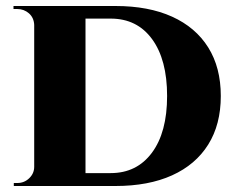

<svg xmlns="http://www.w3.org/2000/svg" viewBox="-20 -620 785 640"><path d="M365 -600Q475 -600 553.5 -564.5Q632 -529 674 -462Q716 -395 716 -300Q716 -205 674 -138Q632 -71 553.5 -35.5Q475 0 365 0H140L138 -43Q217 -43 262.5 -43Q308 -43 328.5 -43Q349 -43 349 -43Q436 -43 486.5 -111Q537 -179 537 -300Q537 -421 487 -489.5Q437 -558 349 -558Q349 -558 328 -558Q307 -558 258.5 -558Q210 -558 129 -558V-600ZM265 -600V0H94V-600ZM97 -64V0H26V-10Q26 -10 31.5 -10Q37 -10 38 -10Q61 -10 77.5 -26Q94 -42 94 -64ZM96 -537H94Q93 -561 76.5 -575.5Q60 -590 37 -590Q37 -590 31.5 -590Q26 -590 25 -590V-600H96Z"/></svg>

Font: Cinzel ExtraBold
Style: Regular
Weight: 800
Designer: Natanael Gama
Version: Version 2.000